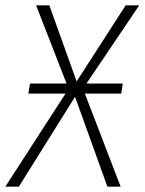

<svg xmlns="http://www.w3.org/2000/svg" viewBox="-47 -704 545 724"><path d="M478 -684 279 -389H416L410 -351H273L408 0H358L236 -339L24 0H-27L200 -351H60L66 -389H204L89 -684H139L242 -397L427 -684Z"/></svg>

Font: Fira Sans Condensed ExtraLight
Style: Italic
Weight: 275
Width: 3
Italic angle: -8°
Designer: Carrois Corporate & Edenspiekermann AG
Foundry: Carrois Corporate GbR & Edenspiekermann AG
Version: Version 4.203